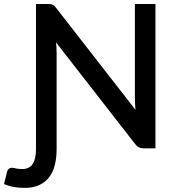

<svg xmlns="http://www.w3.org/2000/svg" viewBox="-94 -740 882 958"><path d="M681.5 -720V0H622Q608.5 0 599 -4.8Q589.5 -9.5 581 -20.5L185.5 -528.5Q187 -514 187.8 -499.8Q188.5 -485.5 188.5 -473.5V5Q188.5 47 179.8 82.5Q171 118 151.8 143.5Q132.5 169 102 183.2Q71.5 197.5 28 197.5Q12 197.5 -1.2 196.2Q-14.5 195 -26.8 192.8Q-39 190.5 -50.5 186.8Q-62 183 -74 178.5L-59 118Q-57 110 -53 105.5Q-49 101 -44.2 99Q-39.5 97 -34 97.2Q-28.5 97.5 -23 98.5Q-14.5 101 -4 102.2Q6.5 103.5 16.5 103.5Q52.5 103.5 69 78.2Q85.5 53 85.5 5V-720H146.5Q154 -720 159.2 -719.2Q164.5 -718.5 169 -716.5Q173.5 -714.5 177.5 -710.5Q181.5 -706.5 186 -700.5L582 -192Q580.5 -207.5 579.8 -222.5Q579 -237.5 579 -250.5V-720Z"/></svg>

Font: Lato SemiBold
Style: Regular
Weight: 600
Designer: Lukasz Dziedzic with Adam Twardoch and Botio Nikoltchev
Foundry: tyPoland Lukasz Dziedzic
Version: Version 2.015; 2015-08-06; http://www.latofonts.com/